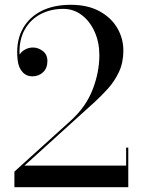

<svg xmlns="http://www.w3.org/2000/svg" viewBox="-20 -780 590 800"><path d="M514.5 0H40V-65L276 -278.5Q338.5 -335.5 366.2 -407.5Q394 -479.5 394 -550Q394 -603.5 374.5 -647.2Q355 -691 321 -717Q287 -743 244 -743Q189.5 -743 147.5 -720.2Q105.5 -697.5 82.2 -655Q59 -612.5 61.5 -552.5Q69.5 -565.5 84.8 -573.8Q100 -582 117.5 -582Q139.5 -582 158.5 -567.2Q177.5 -552.5 177.5 -526Q177.5 -496 159.5 -479Q141.5 -462 115 -462Q89 -462 72.8 -481Q56.5 -500 53.5 -530Q45.5 -600.5 70.5 -652Q95.5 -703.5 148 -731.8Q200.5 -760 275 -760Q345.5 -760 394.5 -733.2Q443.5 -706.5 468.8 -663Q494 -619.5 494 -569.5Q494 -519.5 475.8 -480.5Q457.5 -441.5 429.8 -410.8Q402 -380 374.5 -355L82 -90H505.5V-165H514.5Z"/></svg>

Font: Bodoni* 24pt
Style: Regular
Weight: 400
Version: Version 2.3